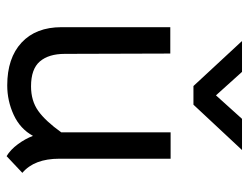

<svg xmlns="http://www.w3.org/2000/svg" viewBox="-108 -654 772 597"><g transform="rotate(90 278.5 -356.0)"><path d="M65 -161V-499H147L148 -171Q148 -121 171.5 -93.5Q195 -66 249 -66Q294 -66 325.5 -88.5Q357 -111 392 -160V-500H474V-154Q474 -76 518 -39L466 10Q446 -2 429 -25Q412 -48 403 -72Q381 -32 337.5 -12Q294 8 246 8Q161 8 113 -36.5Q65 -81 65 -161ZM108 -722H204L277 -641L350 -722H447L306 -571H248Z"/></g></svg>

Font: Bellota Text
Style: Bold
Weight: 700
Designer: Kemie Guaida
Foundry: Kemie Guaida
Version: Version 4.001